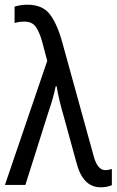

<svg xmlns="http://www.w3.org/2000/svg" viewBox="-20 -787 496 817"><path d="M88 0 187 -313Q207 -370 217 -420H221Q225 -393 234 -356Q243 -319 252 -289L305 -96Q332 10 408 10Q435 10 456 1V-68Q441 -63 428 -63Q394 -63 378 -125L243 -614Q220 -693 189 -730Q158 -767 96 -767Q69 -767 42 -759V-689Q60 -695 84 -695Q117 -695 132.5 -672.5Q148 -650 159 -611L181 -528L1 0Z"/></svg>

Font: Noto Sans Display SemiCondensed
Style: Regular
Weight: 400
Width: 4
Designer: Monotype Design team
Foundry: Monotype Imaging Inc.
Version: 1.000